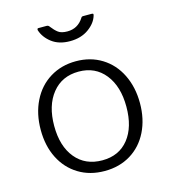

<svg xmlns="http://www.w3.org/2000/svg" viewBox="-112 -831 821 930"><g transform="rotate(-15 299.0 -366.0)"><path d="M50 -262Q50 -343 81.5 -406.5Q113 -470 170 -505Q227 -540 300 -540Q373 -540 429.5 -505Q486 -470 517 -407Q548 -344 548 -264Q548 -184 517 -121.5Q486 -59 429.5 -24.5Q373 10 299 10Q225 10 168.5 -24.5Q112 -59 81 -120.5Q50 -182 50 -262ZM480 -264Q480 -366 431.5 -427Q383 -488 300 -488Q216 -488 167 -427Q118 -366 118 -264Q118 -162 167 -102.5Q216 -43 301 -43Q385 -43 432.5 -102.5Q480 -162 480 -264ZM441 -732Q431 -696 393 -668.5Q355 -641 299 -641Q244 -641 208.5 -668Q173 -695 161 -733V-736Q161 -742 167 -742H208Q217 -742 222 -734Q238 -713 253.5 -701.5Q269 -690 299 -690Q351 -690 380 -735Q382 -739 384.5 -740.5Q387 -742 391 -742H433Q439 -742 441 -740Q443 -738 441 -732Z"/></g></svg>

Font: Libre Franklin Light
Style: Regular
Weight: 300
Designer: Pablo Impallari, Rodrigo Fuenzalida
Foundry: Impallari Type
Version: Version 1.002; ttfautohint (v1.5)